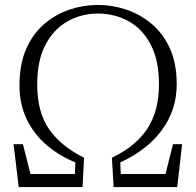

<svg xmlns="http://www.w3.org/2000/svg" viewBox="-20 -759 795 779"><path d="M56 0 35 -174H73L109 -32L80 -53H302L283 -32L286 -100Q220 -127 169 -170.5Q118 -214 88.5 -275Q59 -336 59 -413Q59 -499 86.5 -561Q114 -623 160.5 -662.5Q207 -702 263.5 -720.5Q320 -739 377 -739Q436 -739 492.5 -720Q549 -701 595.5 -662Q642 -623 669.5 -562Q697 -501 697 -417Q697 -313 637 -231.5Q577 -150 468 -100L471 -33L453 -53H672L646 -31L682 -174H719L699 0H441L434 -119Q532 -166 578.5 -238Q625 -310 625 -416Q625 -514 591.5 -578Q558 -642 501.5 -673Q445 -704 377 -704Q311 -704 255 -673Q199 -642 165 -578.5Q131 -515 131 -416Q131 -304 179 -235Q227 -166 321 -119L315 0Z"/></svg>

Font: Noto Serif KR ExtraLight
Style: Regular
Weight: 200
Designer: Ryoko NISHIZUKA 西塚涼子 (kana & ideographs); Frank Grießhammer (Latin, Greek & Cyrillic); Wenlong ZHANG 张文龙 (bopomofo); San
Foundry: Adobe
Version: Version 2.002-H1;hotconv 1.1.0;makeotfexe 2.6.0